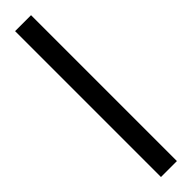

<svg xmlns="http://www.w3.org/2000/svg" viewBox="-363 -770 979 979"><g transform="rotate(-45 126.5 -280.0)"><path d="M69 246V-806H184V246Z"/></g></svg>

Font: Space Grotesk SemiBold
Style: Regular
Weight: 600
Designer: Florian Karsten
Foundry: Florian Karsten
Version: Version 2.000